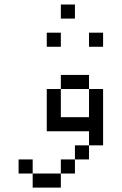

<svg xmlns="http://www.w3.org/2000/svg" viewBox="-20 -770 540 852"><path d="M312.5 -687.5H250V-750H312.5ZM62.5 -62.5H125V0H62.5ZM125 0H250V62.5H125ZM187.5 -375H250V-250H375V-375H437.5V-125H375V-187.5H187.5ZM187.5 -625H250V-562.5H187.5ZM250 -62.5H312.5V0H250ZM250 -437.5H375V-375H250ZM312.5 -125H375V-62.5H312.5ZM375 -625H437.5V-562.5H375Z"/></svg>

Font: 寒蝉点阵体 16px
Style: Regular
Weight: 400
Designer: Designed by Warren2060
Foundry: ChillType
Version: Version 1.000